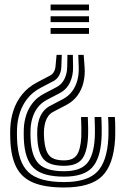

<svg xmlns="http://www.w3.org/2000/svg" viewBox="-20 -620 580 850"><path d="M253.5 -377 251.5 -323Q250.8 -303.2 242 -286.6Q233.2 -270 217 -261.2L160.5 -231.5Q125 -213 102.4 -184.8Q79.8 -156.5 68.4 -122.4Q57 -88.2 55.5 -52Q55.2 -45 55.1 -37.1Q55 -29.2 55.1 -20.9Q55.2 -12.5 55.5 -4Q59.2 97.8 105.6 141.9Q152 186 263.5 186Q365.2 186 409.4 141.5Q453.5 97 459.5 -5.8Q460.5 -22.8 460.2 -52.9Q460 -83 458.5 -102H488.5Q490 -83 490.2 -52.5Q490.5 -22 489.5 -4Q482.8 110.5 431.6 160.2Q380.5 210 263.5 210Q178.5 210 127.1 188.4Q75.8 166.8 51.9 119.5Q28 72.2 25.5 -4Q25.2 -12.5 25.1 -20.9Q25 -29.2 25.1 -37.1Q25.2 -45 25.5 -52Q27 -93.5 39.9 -132.2Q52.8 -171 78.8 -203Q104.8 -235 145.8 -256.2L202.2 -285.8Q212.5 -291 218.5 -301.6Q224.5 -312.2 225.5 -323L230.5 -377ZM350.5 -377 354.5 -323Q357.2 -288 349.6 -255.6Q342 -223.2 323 -197.1Q304 -171 272.2 -154.5L216.2 -125.2Q202.5 -118 194.1 -106.6Q185.8 -95.2 181.4 -81.2Q177 -67.2 175.5 -52Q174.8 -45.5 174.5 -37.8Q174.2 -30 174.5 -21.5Q174.8 -13 175.5 -4Q179.2 46.5 197.8 68.2Q216.2 90 263.5 90Q303.8 90 320.1 66.1Q336.5 42.2 339.8 -12.8Q340.5 -26 340.2 -54.4Q340 -82.8 338.8 -102H368.8Q370 -82.8 370.2 -54Q370.5 -25.2 369.5 -11Q365.5 56 342.2 85Q319 114 263.5 114Q200.2 114 174.8 86.6Q149.2 59.2 145.5 -4Q145 -12.8 144.8 -21.2Q144.5 -29.8 144.8 -37.5Q145 -45.2 145.5 -52Q147 -72.5 153.1 -91.5Q159.2 -110.5 171.2 -126.1Q183.2 -141.8 202.5 -151.8L258.5 -181.2Q284.2 -194.8 300 -216.6Q315.8 -238.5 322.8 -265.8Q329.8 -293 328.5 -323L326.5 -377ZM302.5 -377 303.5 -323Q304.2 -286 289.8 -255Q275.2 -224 244.8 -208L188.5 -178.5Q163.8 -165.5 148.2 -145.8Q132.8 -126 124.9 -101.9Q117 -77.8 115.5 -52Q115 -45.2 114.9 -37.4Q114.8 -29.5 114.9 -21.1Q115 -12.8 115.5 -4Q119.2 72 151.8 105Q184.2 138 263.5 138Q334.5 138 364.6 103.9Q394.8 69.8 399.5 -9.2Q400.5 -24.5 400.2 -53.6Q400 -82.8 398.8 -102H428.5Q430 -83 430.2 -53.4Q430.5 -23.8 429.5 -7.5Q424.2 83.2 387 122.6Q349.8 162 263.5 162Q168 162 128.6 123.4Q89.2 84.8 85.5 -4Q85.2 -12.5 85.1 -20.9Q85 -29.2 85.1 -37.2Q85.2 -45.2 85.5 -52Q87 -83 96.6 -112.1Q106.2 -141.2 125.4 -165.2Q144.5 -189.2 174.5 -205L230.8 -234.5Q253.8 -246.8 265.4 -270.5Q277 -294.2 277.5 -323L278.5 -377ZM374 -600V-574H204V-600ZM374 -496V-470H204V-496ZM374 -548V-522H204V-548Z"/></svg>

Font: Big Shoulders Inline Text Thin Black
Style: Regular
Weight: 900
Version: Version 2.002